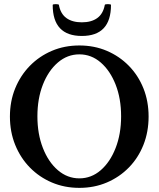

<svg xmlns="http://www.w3.org/2000/svg" viewBox="-20 -896 767 929"><path d="M364 13Q292 13 231 -13Q170 -39 124.5 -85.5Q79 -132 53.5 -195Q28 -258 28 -332Q28 -406 53.5 -468.5Q79 -531 124.5 -577.5Q170 -624 231 -650Q292 -676 364 -676Q436 -676 497 -650Q558 -624 603.5 -577.5Q649 -531 674 -468.5Q699 -406 699 -332Q699 -258 674 -195Q649 -132 603.5 -85.5Q558 -39 497 -13Q436 13 364 13ZM364 -33Q422 -33 467.5 -72.5Q513 -112 539.5 -180Q566 -248 566 -333Q566 -419 539.5 -486.5Q513 -554 467.5 -593.5Q422 -633 364 -633Q306 -633 260 -593.5Q214 -554 187.5 -486.5Q161 -419 161 -333Q161 -248 187.5 -180Q214 -112 260 -72.5Q306 -33 364 -33ZM376 -722Q235 -722 235 -872Q235 -876 250 -876Q265 -876 265 -872Q273 -829 301.5 -808.5Q330 -788 376 -788Q422 -788 450.5 -808.5Q479 -829 487 -872Q487 -876 502 -876Q517 -876 517 -872Q517 -722 376 -722Z"/></svg>

Font: Junicode
Style: Bold
Weight: 700
Designer: Peter S. Baker
Version: Version 2.100; ttfautohint (v1.8.4)